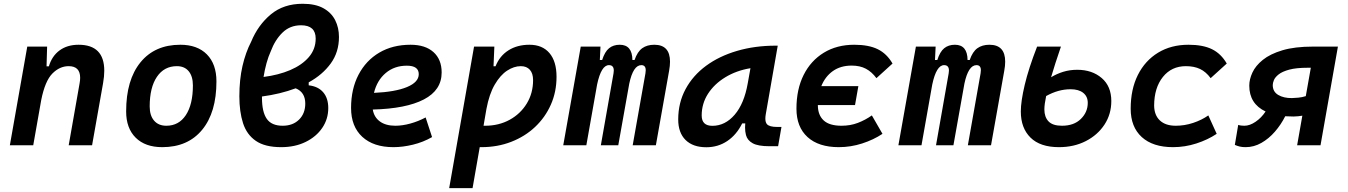

<svg xmlns="http://www.w3.org/2000/svg" viewBox="-20 -762 7071 1007"><path d="M31.7 0 123 -517.6H227.1L224.1 -414.1H236.3Q252.4 -468.3 292.7 -497.8Q333 -527.3 392.1 -527.3Q526.9 -527.3 526.9 -391.1Q526.9 -361.3 520.5 -325.2L462.9 0H340.3L397.5 -325.2Q400.4 -341.3 400.4 -354Q400.4 -415 340.3 -415Q293 -415 254.6 -376.2Q216.3 -337.4 196.3 -237.8L154.3 0Z M831.1 9.8Q741.7 9.8 691.7 -39.8Q641.6 -89.4 641.6 -177.7Q641.6 -342.8 716.8 -435.1Q792 -527.3 925.8 -527.3Q1015.1 -527.3 1065.2 -476.6Q1115.2 -425.8 1115.2 -335Q1115.2 -172.4 1040.3 -81.3Q965.3 9.8 831.1 9.8ZM852.5 -102.5Q918 -102.5 954.8 -158.4Q991.7 -214.4 991.7 -314Q991.7 -361.8 969.7 -388.4Q947.8 -415 907.7 -415Q840.8 -415 803 -359.1Q765.1 -303.2 765.1 -203.6Q765.1 -156.2 788.1 -129.4Q811 -102.5 852.5 -102.5Z M1599.1 -330.1V-314.5Q1648.4 -309.1 1675 -278.1Q1701.7 -247.1 1701.7 -195.3Q1701.7 -137.7 1670.2 -91.3Q1638.7 -44.9 1583 -17.6Q1527.3 9.8 1454.6 9.8Q1369.6 9.8 1321.8 -23.2Q1273.9 -56.2 1254.6 -116.2Q1235.4 -176.3 1235.4 -256.8Q1235.4 -344.2 1251.7 -415.5Q1268.1 -486.8 1297.4 -543.5Q1333.5 -630.9 1400.4 -686.5Q1467.3 -742.2 1567.4 -742.2Q1634.3 -742.2 1676.3 -718.8Q1718.3 -695.3 1738 -656Q1757.8 -616.7 1757.8 -568.4Q1757.8 -488.3 1714.6 -429Q1671.4 -369.6 1599.1 -330.1ZM1362.3 -358.4Q1440.4 -368.2 1502.2 -394.5Q1564 -420.9 1599.9 -462.6Q1635.7 -504.4 1635.7 -559.6Q1635.7 -629.4 1559.1 -629.4Q1501 -629.4 1461.7 -591.1Q1422.4 -552.7 1400.4 -493.7Q1387.2 -464.8 1377.7 -430.2Q1368.2 -395.5 1362.3 -358.4ZM1530.8 -298.8Q1490.2 -283.7 1445.8 -272.9Q1401.4 -262.2 1354 -255.9Q1354 -252.4 1354 -249.5Q1354 -174.8 1379.2 -138.7Q1404.3 -102.5 1462.4 -102.5Q1516.1 -102.5 1548.6 -134.8Q1581.1 -167 1581.1 -218.8Q1581.1 -278.3 1530.8 -298.8Z M2053.7 -102.5Q2090.3 -102.5 2132.1 -114Q2173.8 -125.5 2212.4 -146L2246.1 -43Q2199.2 -16.1 2145.8 -3.2Q2092.3 9.8 2043.5 9.8Q1939 9.8 1880.1 -44.4Q1821.3 -98.6 1821.3 -195.8Q1821.3 -295.4 1860.4 -370.1Q1899.4 -444.8 1969.5 -486.1Q2039.6 -527.3 2133.3 -527.3Q2210.4 -527.3 2253.4 -488.8Q2296.4 -450.2 2296.4 -381.8Q2296.4 -289.1 2203.1 -240.5Q2109.9 -191.9 1935.1 -187.5Q1941.9 -147 1972.7 -124.8Q2003.4 -102.5 2053.7 -102.5ZM1941.4 -274.9Q2052.7 -279.8 2114.5 -305.4Q2176.3 -331.1 2176.3 -373Q2176.3 -417.5 2113.8 -417.5Q2048.8 -417.5 2003.2 -379.2Q1957.5 -340.8 1941.4 -274.9Z M2458.5 224.6H2335.9L2466.3 -517.6H2572.8L2568.4 -414.6H2579.1Q2600.6 -468.8 2646.7 -498Q2692.9 -527.3 2756.8 -527.3Q2824.7 -527.3 2861.8 -483.6Q2898.9 -439.9 2898.9 -359.4Q2898.9 -280.3 2869.1 -213.1Q2839.4 -146 2786.1 -95.9Q2732.9 -45.9 2661.1 -18.1Q2589.4 9.8 2504.9 9.8Q2500.5 9.8 2496.1 9.8ZM2516.1 -102.5Q2520 -102.5 2524.4 -102.5Q2596.2 -102.5 2653.1 -133.8Q2710 -165 2742.9 -219.2Q2775.9 -273.4 2775.9 -341.8Q2775.9 -377 2759 -396Q2742.2 -415 2711.4 -415Q2675.8 -415 2639.9 -391.6Q2604 -368.2 2575 -318.6Q2545.9 -269 2531.2 -190.4Z M3129.4 -517.6 3126 -447.3H3138.2Q3151.9 -490.7 3174.3 -509Q3196.8 -527.3 3230.5 -527.3Q3295.9 -527.3 3296.9 -447.3H3308.1Q3323.2 -491.2 3348.6 -509.3Q3374 -527.3 3411.6 -527.3Q3494.1 -527.3 3494.1 -438.5Q3494.1 -417 3489.3 -390.6L3419.9 0H3298.3L3365.2 -377.4Q3366.7 -386.7 3366.7 -393.6Q3366.7 -420.4 3343.8 -420.4Q3300.8 -420.4 3280.3 -323.2L3222.7 0H3131.3L3197.8 -377.4Q3199.2 -385.7 3199.2 -392.1Q3199.2 -420.4 3173.8 -420.4Q3133.3 -420.4 3111.8 -319.3L3055.2 0H2934.1L3025.9 -517.6Z M3684.6 10.3Q3614.3 10.3 3575.7 -27.8Q3537.1 -65.9 3537.1 -135.3Q3537.1 -223.1 3575.7 -294.7Q3614.3 -366.2 3683.3 -417Q3752.4 -467.8 3845.7 -495.1Q3939 -522.5 4047.9 -522.5H4059.1L3996.1 -161.6Q3994.1 -149.4 3994.1 -140.1Q3994.1 -120.6 4002.4 -110.8Q4015.1 -96.2 4056.6 -96.2H4078.6L4061 4.9H4015.1Q3956.1 4.9 3928 -10.5Q3899.9 -25.9 3892.6 -53.2Q3887.7 -71.8 3887.7 -93.3Q3887.7 -103.5 3888.7 -114.7H3872.6Q3842.8 -54.7 3794.2 -22.2Q3745.6 10.3 3684.6 10.3ZM3716.3 -102.1Q3783.2 -102.1 3833.3 -160.4Q3883.3 -218.8 3901.9 -325.7L3916 -404.3Q3842.3 -392.1 3784.4 -356.9Q3726.6 -321.8 3693.4 -270.3Q3660.2 -218.8 3660.2 -156.2Q3660.2 -102.1 3716.3 -102.1Z M4379.4 9.8Q4273.4 9.8 4215.3 -43.2Q4157.2 -96.2 4157.2 -191.9Q4157.2 -293.5 4194.8 -368.7Q4232.4 -443.8 4300.8 -485.6Q4369.1 -527.3 4460.4 -527.3Q4536.1 -527.3 4583.7 -503.9Q4631.3 -480.5 4661.1 -428.7L4576.7 -352.1Q4552.2 -385.3 4521.2 -401.6Q4490.2 -418 4446.8 -418Q4388.7 -418 4348.1 -389.2Q4307.6 -360.4 4287.6 -310.1H4481.9L4464.4 -210.9H4269.5Q4269.5 -210 4269.5 -208.5Q4270 -158.2 4300 -130.4Q4330.1 -102.5 4393.6 -102.5Q4439.9 -102.5 4479 -117.4Q4518.1 -132.3 4552.7 -156.7L4608.4 -60.1Q4561.5 -28.8 4501.7 -9.5Q4441.9 9.8 4379.4 9.8Z M4887.2 -517.6 4883.8 -447.3H4896Q4909.7 -490.7 4932.1 -509Q4954.6 -527.3 4988.3 -527.3Q5053.7 -527.3 5054.7 -447.3H5065.9Q5081.1 -491.2 5106.4 -509.3Q5131.8 -527.3 5169.4 -527.3Q5252 -527.3 5252 -438.5Q5252 -417 5247.1 -390.6L5177.7 0H5056.2L5123 -377.4Q5124.5 -386.7 5124.5 -393.6Q5124.5 -420.4 5101.6 -420.4Q5058.6 -420.4 5038.1 -323.2L4980.5 0H4889.2L4955.6 -377.4Q4957 -385.7 4957 -392.1Q4957 -420.4 4931.6 -420.4Q4891.1 -420.4 4869.6 -319.3L4813 0H4691.9L4783.7 -517.6Z M5534.2 9.8Q5435.5 9.8 5384.8 -40.3Q5334 -90.3 5334 -177.2Q5334 -230.5 5354.5 -317.1Q5375 -403.8 5419.4 -517.6H5544.4Q5512.2 -423.8 5492.7 -356.9Q5522.5 -375 5556.6 -385.5Q5590.8 -396 5629.9 -396Q5707.5 -396 5758.1 -352.8Q5808.6 -309.6 5808.6 -231.9Q5808.6 -163.1 5772.7 -108.4Q5736.8 -53.7 5674.8 -22Q5612.8 9.8 5534.2 9.8ZM5466.8 -258.3Q5457.5 -214.4 5457.5 -188Q5457.5 -148.4 5479.2 -125.5Q5501 -102.5 5549.8 -102.5Q5612.8 -102.5 5648.9 -138.2Q5685.1 -173.8 5685.1 -222.7Q5685.1 -255.9 5661.4 -274.9Q5637.7 -293.9 5595.2 -293.9Q5562 -293.9 5530.3 -284.9Q5498.5 -275.9 5466.8 -258.3Z M6146.5 -102.5Q6192.9 -102.5 6237.8 -117.4Q6282.7 -132.3 6317.4 -156.7L6361.3 -60.1Q6314.5 -28.8 6254.6 -9.5Q6194.8 9.8 6132.3 9.8Q6026.4 9.8 5968.3 -43.2Q5910.2 -96.2 5910.2 -191.9Q5910.2 -293.5 5947.8 -368.7Q5985.4 -443.8 6053.7 -485.6Q6122.1 -527.3 6213.4 -527.3Q6289.1 -527.3 6336.7 -503.9Q6384.3 -480.5 6414.1 -428.7L6329.6 -352.1Q6305.2 -385.3 6274.2 -400.1Q6243.2 -415 6199.7 -415Q6124.5 -415 6079.1 -358.4Q6033.7 -301.8 6033.2 -208.5Q6033.7 -158.2 6063.2 -130.4Q6092.8 -102.5 6146.5 -102.5Z M6763.7 -150.9Q6741.2 -150.9 6720.7 -152.3Q6698.7 -108.4 6666.7 -71.5Q6634.8 -34.7 6595.7 -12.5Q6556.6 9.8 6513.2 9.8Q6494.6 9.8 6481.9 6.6Q6469.2 3.4 6456.5 -2L6474.1 -106.9Q6482.4 -104 6491.9 -103.3Q6501.5 -102.5 6506.8 -102.5Q6534.7 -102.5 6565.2 -123.3Q6595.7 -144 6617.7 -177.2Q6532.2 -217.8 6532.2 -313Q6532.2 -345.7 6548.6 -381.3Q6564.9 -417 6603.3 -448Q6641.6 -479 6706.1 -498.3Q6770.5 -517.6 6866.2 -517.6H6997.1L6905.8 0H6783.2L6810.5 -155.3Q6789.6 -151.4 6763.7 -150.9ZM6828.6 -257.8 6855 -406.7H6839.8Q6778.3 -406.7 6741.7 -396.7Q6705.1 -386.7 6686.3 -371.8Q6667.5 -356.9 6661.4 -341.8Q6655.3 -326.7 6655.3 -315.9Q6655.3 -281.2 6683.8 -264.2Q6712.4 -247.1 6755.9 -247.6Q6770.5 -248 6789.6 -249.8Q6808.6 -251.5 6828.6 -257.8Z"/></svg>

Font: CaskaydiaCove NFP SemiBold
Style: Italic
Weight: 600
Italic angle: -10°
Designer: Aaron Bell
Foundry: Saja Typeworks
Version: Version 2111.001; VTT 6.35;Nerd Fonts 3.1.1